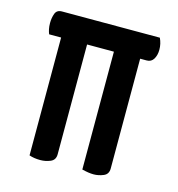

<svg xmlns="http://www.w3.org/2000/svg" viewBox="-82 -572 602 650"><g transform="rotate(15 218.5 -247.5)"><path d="M303 5Q294 5 284 3.5Q274 2 262 -1V-424Q262 -450 286.5 -459Q311 -468 354 -454V-29Q354 -9 337 -2Q320 5 303 5ZM116 5Q94 5 77 -1V-424Q77 -450 101 -459Q125 -468 168 -454V-29Q168 -9 151 -2Q134 5 116 5ZM35 -414Q32 -421 30 -430.5Q28 -440 28 -452Q28 -470 33.5 -485Q39 -500 57 -500H400Q409 -481 409 -460Q409 -441 401 -427.5Q393 -414 377 -414Z"/></g></svg>

Font: Yanone Kaffeesatz Medium
Style: Regular
Weight: 500
Designer: Yanone (Cyrillic: Daniel Pouzeot, Huerta Tipografica, and Cyreal)
Foundry: Yanone
Version: Version 2.003